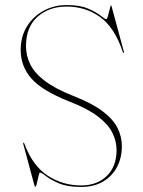

<svg xmlns="http://www.w3.org/2000/svg" viewBox="-20 -730 566 761"><path d="M301 11Q247.5 11 214 -3.2Q180.5 -17.5 162.5 -31.8Q144.5 -46 138 -46Q136 -46 132.8 -32Q129.5 -18 126.2 -4Q123 10 121 10Q118.5 10 117 7L72 -160Q72 -161 71.8 -162.2Q71.5 -163.5 72 -164Q74 -166 76 -162Q108.5 -73.5 168.5 -34.2Q228.5 5 301 5Q365 5 403.5 -32.8Q442 -70.5 442 -135Q442 -171 425.2 -204.2Q408.5 -237.5 367.5 -268.8Q326.5 -300 254 -328Q147 -370.5 104.5 -418.8Q62 -467 62 -532Q62 -585.5 87 -625.5Q112 -665.5 153.5 -687.8Q195 -710 244 -710Q296.5 -710 329 -696Q361.5 -682 378.8 -668Q396 -654 402 -654Q404.5 -654 408.2 -667.8Q412 -681.5 415.2 -695.2Q418.5 -709 419 -709Q421 -709 422 -706L471 -525Q471 -524.5 471.5 -523.2Q472 -522 471 -521Q469 -519 467 -523Q435 -620.5 377 -662.2Q319 -704 244 -704Q174.5 -704 128.8 -663.5Q83 -623 83 -547Q83 -509.5 99.8 -475.2Q116.5 -441 157.2 -409.8Q198 -378.5 270 -350Q344.5 -321 386.5 -289.2Q428.5 -257.5 445.8 -223Q463 -188.5 463 -150Q463 -105 444 -68.5Q425 -32 388.8 -10.5Q352.5 11 301 11Z"/></svg>

Font: Fraunces 144pt S000 Thin
Style: Regular
Weight: 100
Version: Version 1.000; ttfautohint (v1.8.3)